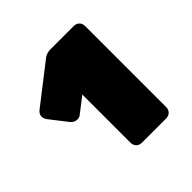

<svg xmlns="http://www.w3.org/2000/svg" viewBox="-109 -782 514 514"><g transform="rotate(-45 148.5 -525.0)"><path d="M238 -350H147Q137 -350 131 -356Q125 -362 125 -372V-554L81 -520Q76 -516 68 -516Q58 -516 50 -525L11 -575Q6 -582 6 -589Q6 -599 15 -606L127 -693Q137 -700 150 -700H238Q248 -700 254 -694Q260 -688 260 -678V-372Q260 -362 254 -356Q248 -350 238 -350Z"/></g></svg>

Font: Rubik
Style: Regular
Weight: 900
Designer: Hubert & Fischer
Foundry: Hubert & Fischer
Version: Version 1.100